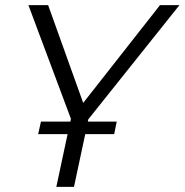

<svg xmlns="http://www.w3.org/2000/svg" viewBox="-20 -730 721 750"><path d="M325 -264 323 -255H436L426 -206H313L269 0H200L244 -206H129L140 -255H255L257 -266L91 -710H168L305 -328L605 -710H681Z"/></svg>

Font: Raleway-v4020
Style: Italic
Weight: 400
Italic angle: -12°
Designer: Matt McInerney, Pablo Impallari, Rodrigo Fuenzalida
Foundry: Matt McInerney, Pablo Impallari, Rodrigo Fuenzalida
Version: Version 4.020;PS 004.020;hotconv 1.0.88;makeotf.lib2.5.64775